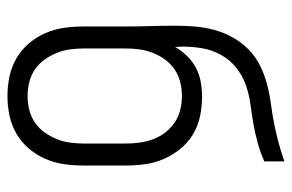

<svg xmlns="http://www.w3.org/2000/svg" viewBox="-154 -621 783 515"><g transform="rotate(90 237.5 -363.5)"><path d="M238 8Q211 8 185 2.5Q159 -3 136.5 -16Q114 -29 96.5 -49.5Q79 -70 68.5 -94.5Q58 -119 54.5 -145Q51 -171 51 -197V-309Q51 -342 50 -375Q49 -408 49 -440Q49 -467 51 -493.5Q53 -520 60 -546Q67 -572 80 -595.5Q93 -619 112 -638Q131 -657 155 -669Q179 -681 205 -688Q231 -695 257.5 -698.5Q284 -702 310 -707Q336 -712 362 -719Q388 -726 413 -735V-681Q388 -670 362.5 -663Q337 -656 311 -651.5Q285 -647 258.5 -643.5Q232 -640 207 -631Q182 -622 161 -605Q140 -588 127 -564.5Q114 -541 109.5 -514.5Q105 -488 105 -462Q105 -457 105.5 -452Q106 -447 106 -442Q116 -459 130 -473.5Q144 -488 162 -497.5Q180 -507 200 -510.5Q220 -514 240 -514Q266 -514 292 -508.5Q318 -503 340.5 -489.5Q363 -476 379.5 -455.5Q396 -435 406.5 -411Q417 -387 420.5 -361Q424 -335 424 -309V-197Q424 -171 420.5 -145Q417 -119 406.5 -94.5Q396 -70 378.5 -49.5Q361 -29 338.5 -16Q316 -3 290 2.5Q264 8 238 8ZM238 -46Q256 -46 274.5 -50.5Q293 -55 308.5 -65.5Q324 -76 335 -91.5Q346 -107 353 -124Q360 -141 362.5 -160Q365 -179 365 -197V-309Q365 -328 362.5 -346.5Q360 -365 353.5 -382.5Q347 -400 335.5 -415Q324 -430 308.5 -440.5Q293 -451 274.5 -455.5Q256 -460 238 -460Q219 -460 200.5 -455.5Q182 -451 166.5 -440.5Q151 -430 140 -415Q129 -400 122 -382.5Q115 -365 112.5 -346.5Q110 -328 110 -309V-197Q110 -179 112.5 -160Q115 -141 122 -124Q129 -107 140 -91.5Q151 -76 166.5 -65.5Q182 -55 200.5 -50.5Q219 -46 238 -46Z"/></g></svg>

Font: Iosevka QP Light
Style: Regular
Weight: 300
Designer: Belleve Invis
Foundry: Belleve Invis
Version: Version 20.0.0; ttfautohint (v1.8.4)